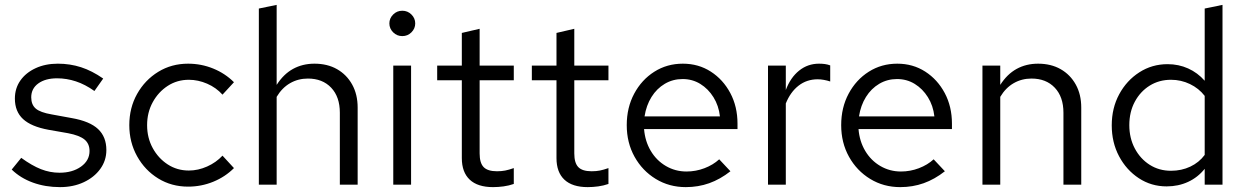

<svg xmlns="http://www.w3.org/2000/svg" viewBox="-20 -757 5106 787"><path d="M226 10Q166 10 115 -8.5Q64 -27 28 -62L67 -110Q111 -78 148 -63.5Q185 -49 224 -49Q277 -49 312 -74Q347 -99 347 -138Q347 -168 326.5 -185Q306 -202 259 -211L179 -225Q108 -238 74.5 -269Q41 -300 41 -353Q41 -395 63.5 -427Q86 -459 126 -477.5Q166 -496 217 -496Q267 -496 312 -481.5Q357 -467 403 -435L367 -384Q329 -411 291 -423.5Q253 -436 214 -436Q166 -436 137 -415Q108 -394 108 -358Q108 -328 126.5 -312Q145 -296 192 -288L274 -273Q348 -260 382 -228Q416 -196 416 -142Q416 -99 391 -64.5Q366 -30 323 -10Q280 10 226 10Z M751 8Q683 8 628.5 -25.5Q574 -59 542 -116.5Q510 -174 510 -244Q510 -315 542 -372Q574 -429 628.5 -462.5Q683 -496 751 -496Q805 -496 854 -476Q903 -456 939 -420L892 -369Q866 -398 829 -414Q792 -430 754 -430Q706 -430 667.5 -405Q629 -380 606 -338Q583 -296 583 -244Q583 -192 606 -150Q629 -108 667.5 -83Q706 -58 754 -58Q792 -58 829 -74.5Q866 -91 892 -119L939 -68Q903 -32 854 -12Q805 8 751 8Z M1041 0V-722L1114 -737V-409Q1142 -453 1181 -474.5Q1220 -496 1269 -496Q1322 -496 1361.5 -473.5Q1401 -451 1423.5 -410.5Q1446 -370 1446 -316V0H1373V-295Q1373 -360 1337.5 -397.5Q1302 -435 1242 -435Q1202 -435 1169 -416Q1136 -397 1114 -360V0Z M1592 0V-488H1665V0ZM1629 -609Q1607 -609 1591.5 -624.5Q1576 -640 1576 -661Q1576 -682 1591.5 -697.5Q1607 -713 1629 -713Q1651 -713 1666.5 -697.5Q1682 -682 1682 -661Q1682 -640 1666.5 -624.5Q1651 -609 1629 -609Z M2001 10Q1938 10 1905.5 -20.5Q1873 -51 1873 -109V-428H1772V-488H1873V-622L1946 -639V-488H2086V-428H1946V-128Q1946 -89 1962.5 -72Q1979 -55 2017 -55Q2036 -55 2051 -58Q2066 -61 2086 -68V-3Q2066 4 2044 7Q2022 10 2001 10Z M2389 10Q2326 10 2293.5 -20.5Q2261 -51 2261 -109V-428H2160V-488H2261V-622L2334 -639V-488H2474V-428H2334V-128Q2334 -89 2350.5 -72Q2367 -55 2405 -55Q2424 -55 2439 -58Q2454 -61 2474 -68V-3Q2454 4 2432 7Q2410 10 2389 10Z M2791 10Q2723 10 2668 -23.5Q2613 -57 2581 -114.5Q2549 -172 2549 -244Q2549 -316 2579.5 -373Q2610 -430 2662 -463Q2714 -496 2779 -496Q2843 -496 2893.5 -463.5Q2944 -431 2973.5 -375.5Q3003 -320 3003 -250V-228H2620Q2624 -178 2647.5 -138.5Q2671 -99 2709.5 -76.5Q2748 -54 2794 -54Q2832 -54 2867.5 -67.5Q2903 -81 2928 -104L2974 -55Q2932 -22 2887 -6Q2842 10 2791 10ZM2622 -280H2931Q2926 -324 2904.5 -358.5Q2883 -393 2850.5 -413Q2818 -433 2778 -433Q2738 -433 2705 -413.5Q2672 -394 2650.5 -359.5Q2629 -325 2622 -280Z M3128 0V-488H3201V-388Q3220 -439 3255.5 -467.5Q3291 -496 3337 -496Q3350 -496 3361 -494.5Q3372 -493 3383 -489V-423Q3371 -427 3357.5 -429.5Q3344 -432 3332 -432Q3287 -432 3253.5 -406Q3220 -380 3201 -333V0Z M3670 10Q3602 10 3547 -23.5Q3492 -57 3460 -114.5Q3428 -172 3428 -244Q3428 -316 3458.5 -373Q3489 -430 3541 -463Q3593 -496 3658 -496Q3722 -496 3772.5 -463.5Q3823 -431 3852.5 -375.5Q3882 -320 3882 -250V-228H3499Q3503 -178 3526.5 -138.5Q3550 -99 3588.5 -76.5Q3627 -54 3673 -54Q3711 -54 3746.5 -67.5Q3782 -81 3807 -104L3853 -55Q3811 -22 3766 -6Q3721 10 3670 10ZM3501 -280H3810Q3805 -324 3783.5 -358.5Q3762 -393 3729.5 -413Q3697 -433 3657 -433Q3617 -433 3584 -413.5Q3551 -394 3529.5 -359.5Q3508 -325 3501 -280Z M4007 0V-488H4080V-409Q4108 -453 4147 -474.5Q4186 -496 4235 -496Q4288 -496 4327.5 -473.5Q4367 -451 4389.5 -410.5Q4412 -370 4412 -316V0H4339V-295Q4339 -360 4303.5 -397.5Q4268 -435 4208 -435Q4168 -435 4135 -416Q4102 -397 4080 -360V0Z M4762 7Q4699 7 4648 -26.5Q4597 -60 4567 -116.5Q4537 -173 4537 -243Q4537 -314 4567.5 -370.5Q4598 -427 4650 -460.5Q4702 -494 4766 -494Q4811 -494 4850 -476.5Q4889 -459 4918 -426V-722L4991 -737V0H4918V-65Q4890 -30 4850 -11.5Q4810 7 4762 7ZM4780 -57Q4823 -57 4859 -74Q4895 -91 4918 -122V-364Q4894 -395 4857.5 -412.5Q4821 -430 4780 -430Q4731 -430 4692.5 -406Q4654 -382 4631.5 -340Q4609 -298 4609 -244Q4609 -191 4631.5 -148.5Q4654 -106 4692.5 -81.5Q4731 -57 4780 -57Z"/></svg>

Font: Red Hat Text
Style: Regular
Weight: 400
Designer: Pentagram, MCKL
Foundry: MCKL
Version: Version 1.030